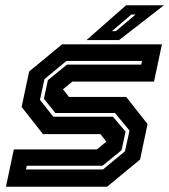

<svg xmlns="http://www.w3.org/2000/svg" viewBox="-20 -708 642 728"><path d="M2.5 0 32.5 -141.5H347.5L384.5 -172L384 -169.5L361 -199.5H143L62 -302.5L90.5 -437L215.5 -540H594L564 -398.5H254L217 -368L217.5 -371L241.5 -340.5H458.5L539.5 -237.5L511 -103L386 0ZM78.5 -65.5H370.5L454 -134.5L471 -213L416 -279.5H190L146.5 -333.5L161.5 -404L234 -463H515.5L518.5 -477H232L148.5 -408L131.5 -329.5L182 -265.5H408L456 -209L441 -138.5L368.5 -79.5H81.5ZM308 -556 458 -688H601.5L431.5 -556ZM404.5 -590H419.5L494 -653H478Z"/></svg>

Font: Tourney Thin
Style: Italic
Weight: 100
Italic angle: -12°
Designer: Tyler Finck
Foundry: Etcetera Type Co
Version: Version 1.015